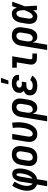

<svg xmlns="http://www.w3.org/2000/svg" viewBox="1494 -2291 1012 4040"><g transform="rotate(-90 2000.0 -271.0)"><path d="M102 215 138 0Q111 -7 88 -22.5Q65 -38 48.5 -59Q32 -80 23 -106Q14 -132 10 -160Q6 -188 6.5 -217Q7 -246 12 -275Q23 -338 48.5 -400.5Q74 -463 111 -520L198 -473Q167 -423 144.5 -369.5Q122 -316 113 -262Q109 -238 108.5 -213.5Q108 -189 112.5 -166.5Q117 -144 127.5 -123Q138 -102 157 -91L198 -343Q202 -364 208 -385Q214 -406 223 -425.5Q232 -445 246 -463Q260 -481 278.5 -494.5Q297 -508 318.5 -514Q340 -520 361 -520Q386 -520 408.5 -510Q431 -500 445 -481Q459 -462 465.5 -438Q472 -414 474 -389.5Q476 -365 474.5 -339Q473 -313 468 -288Q463 -257 455 -226Q447 -195 435 -165.5Q423 -136 405 -108Q387 -80 363.5 -56.5Q340 -33 310.5 -17Q281 -1 249 4L214 215ZM261 -95Q279 -105 293 -120.5Q307 -136 317.5 -153.5Q328 -171 336 -189.5Q344 -208 349.5 -227Q355 -246 359.5 -265Q364 -284 367 -303Q368 -312 369.5 -321Q371 -330 372 -339.5Q373 -349 373 -358Q373 -367 373 -375.5Q373 -384 372 -393Q371 -402 368.5 -410Q366 -418 360.5 -425Q355 -432 346 -432Q338 -432 332.5 -426Q327 -420 323.5 -413Q320 -406 317.5 -399Q315 -392 312.5 -385Q310 -378 308.5 -371Q307 -364 305.5 -357Q304 -350 302.5 -343Q301 -336 300 -329Z M706 8Q676 8 647.5 2Q619 -4 595.5 -19Q572 -34 556.5 -56.5Q541 -79 533.5 -106.5Q526 -134 526.5 -163.5Q527 -193 531 -222L551 -342Q555 -367 564 -392Q573 -417 587.5 -439Q602 -461 623 -479Q644 -497 668 -508Q692 -519 717 -523.5Q742 -528 767 -528Q797 -528 825.5 -522Q854 -516 877.5 -501Q901 -486 917 -463.5Q933 -441 940.5 -413.5Q948 -386 947.5 -356.5Q947 -327 942 -298L922 -178Q918 -153 909.5 -128Q901 -103 886 -81Q871 -59 850.5 -41Q830 -23 806 -12Q782 -1 756.5 3.5Q731 8 706 8ZM707 -88Q726 -88 746 -96Q766 -104 780 -119.5Q794 -135 801.5 -154.5Q809 -174 812 -193L832 -313Q834 -327 835 -341Q836 -355 834.5 -368Q833 -381 828 -393Q823 -405 814.5 -414.5Q806 -424 793 -428Q780 -432 766 -432Q747 -432 727.5 -424Q708 -416 693.5 -400.5Q679 -385 672 -365.5Q665 -346 662 -327L642 -207Q640 -193 638.5 -179Q637 -165 639 -152Q641 -139 646 -127Q651 -115 659.5 -105.5Q668 -96 680.5 -92Q693 -88 707 -88Z M1201 8Q1172 8 1145 1Q1118 -6 1096.5 -21.5Q1075 -37 1060.5 -60Q1046 -83 1039.5 -109.5Q1033 -136 1034 -165Q1035 -194 1039 -222L1089 -520H1202L1150 -207Q1148 -194 1147 -181Q1146 -168 1146.5 -155.5Q1147 -143 1150 -131Q1153 -119 1160 -109Q1167 -99 1178 -93.5Q1189 -88 1202 -88Q1217 -88 1231.5 -94.5Q1246 -101 1257 -112.5Q1268 -124 1277 -137.5Q1286 -151 1293 -165.5Q1300 -180 1304.5 -194.5Q1309 -209 1313.5 -223.5Q1318 -238 1321 -253Q1324 -268 1326 -282Q1336 -340 1336 -397Q1336 -454 1328 -508L1438 -522Q1447 -460 1447.5 -396.5Q1448 -333 1437 -268Q1432 -237 1423.5 -205.5Q1415 -174 1401 -143.5Q1387 -113 1368 -84.5Q1349 -56 1323 -34Q1297 -12 1264.5 -2Q1232 8 1201 8Z M1467 215 1559 -342Q1563 -367 1571 -391Q1579 -415 1593.5 -437.5Q1608 -460 1627.5 -478Q1647 -496 1670.5 -507.5Q1694 -519 1719 -523.5Q1744 -528 1768 -528Q1798 -528 1826.5 -522Q1855 -516 1878 -501Q1901 -486 1917 -463.5Q1933 -441 1940.5 -413.5Q1948 -386 1947.5 -356.5Q1947 -327 1942 -298L1922 -178Q1918 -155 1912 -133Q1906 -111 1895.5 -90Q1885 -69 1870 -50.5Q1855 -32 1835 -18Q1815 -4 1792.5 2Q1770 8 1748 8Q1725 8 1704.5 1.5Q1684 -5 1668.5 -19.5Q1653 -34 1644 -53Q1635 -72 1631 -93L1580 215ZM1716 -88Q1735 -88 1753 -97Q1771 -106 1784 -122Q1797 -138 1803 -156.5Q1809 -175 1812 -193L1832 -313Q1834 -327 1835 -340.5Q1836 -354 1834.5 -367.5Q1833 -381 1828.5 -393Q1824 -405 1815.5 -414Q1807 -423 1794 -427.5Q1781 -432 1767 -432Q1749 -432 1730 -423Q1711 -414 1698.5 -398.5Q1686 -383 1679.5 -364.5Q1673 -346 1670 -327L1652 -220Q1650 -205 1648.5 -190Q1647 -175 1648.5 -161Q1650 -147 1654.5 -133.5Q1659 -120 1667 -109.5Q1675 -99 1688.5 -93.5Q1702 -88 1716 -88Z M2219 8Q2191 8 2164 4.5Q2137 1 2112.5 -8Q2088 -17 2067 -32.5Q2046 -48 2032.5 -70Q2019 -92 2015 -119Q2011 -146 2016 -174Q2018 -191 2025.5 -208.5Q2033 -226 2046.5 -239Q2060 -252 2077 -261Q2094 -270 2111 -276Q2098 -285 2087.5 -297.5Q2077 -310 2071.5 -325.5Q2066 -341 2065.5 -358.5Q2065 -376 2068 -394Q2071 -415 2080.5 -435Q2090 -455 2105.5 -471.5Q2121 -488 2140.5 -499Q2160 -510 2180.5 -516.5Q2201 -523 2222.5 -525.5Q2244 -528 2264 -528Q2288 -528 2310.5 -525.5Q2333 -523 2354.5 -516Q2376 -509 2394 -497Q2412 -485 2424.5 -467.5Q2437 -450 2441.5 -427.5Q2446 -405 2442 -382L2441 -376H2330V-378Q2332 -391 2327 -402.5Q2322 -414 2312 -420.5Q2302 -427 2289.5 -429.5Q2277 -432 2264 -432Q2251 -432 2237.5 -430Q2224 -428 2211 -421.5Q2198 -415 2189 -403Q2180 -391 2178 -377Q2176 -363 2180.5 -350.5Q2185 -338 2195 -330.5Q2205 -323 2218.5 -320.5Q2232 -318 2246 -318H2303L2287 -222H2230Q2219 -222 2208.5 -221.5Q2198 -221 2187.5 -218Q2177 -215 2166.5 -210.5Q2156 -206 2147 -199Q2138 -192 2132.5 -181.5Q2127 -171 2125 -161Q2122 -143 2129.5 -127Q2137 -111 2151.5 -102.5Q2166 -94 2183.5 -91Q2201 -88 2219 -88Q2235 -88 2251 -90.5Q2267 -93 2282.5 -99Q2298 -105 2312 -116Q2326 -127 2335 -141L2428 -98Q2412 -72 2388 -50Q2364 -28 2336 -15Q2308 -2 2278 3Q2248 8 2219 8ZM2246 -600 2284 -757H2382L2326 -600Z M2800 0Q2779 0 2757.5 -3.5Q2736 -7 2718 -17Q2700 -27 2686.5 -42.5Q2673 -58 2667 -77.5Q2661 -97 2661 -119Q2661 -141 2665 -163L2708 -424H2595V-520H2836L2774 -147Q2773 -138 2773 -129.5Q2773 -121 2775.5 -113.5Q2778 -106 2785 -101Q2792 -96 2801 -96H2894V0Z M2967 215 3059 -342Q3063 -367 3071 -391Q3079 -415 3093.5 -437.5Q3108 -460 3127.5 -478Q3147 -496 3170.5 -507.5Q3194 -519 3219 -523.5Q3244 -528 3268 -528Q3298 -528 3326.5 -522Q3355 -516 3378 -501Q3401 -486 3417 -463.5Q3433 -441 3440.5 -413.5Q3448 -386 3447.5 -356.5Q3447 -327 3442 -298L3422 -178Q3418 -155 3412 -133Q3406 -111 3395.5 -90Q3385 -69 3370 -50.5Q3355 -32 3335 -18Q3315 -4 3292.5 2Q3270 8 3248 8Q3225 8 3204.5 1.5Q3184 -5 3168.5 -19.5Q3153 -34 3144 -53Q3135 -72 3131 -93L3080 215ZM3216 -88Q3235 -88 3253 -97Q3271 -106 3284 -122Q3297 -138 3303 -156.5Q3309 -175 3312 -193L3332 -313Q3334 -327 3335 -340.5Q3336 -354 3334.5 -367.5Q3333 -381 3328.5 -393Q3324 -405 3315.5 -414Q3307 -423 3294 -427.5Q3281 -432 3267 -432Q3249 -432 3230 -423Q3211 -414 3198.5 -398.5Q3186 -383 3179.5 -364.5Q3173 -346 3170 -327L3152 -220Q3150 -205 3148.5 -190Q3147 -175 3148.5 -161Q3150 -147 3154.5 -133.5Q3159 -120 3167 -109.5Q3175 -99 3188.5 -93.5Q3202 -88 3216 -88Z M3675 8Q3647 8 3620.5 1Q3594 -6 3573.5 -22Q3553 -38 3540.5 -61.5Q3528 -85 3522.5 -111.5Q3517 -138 3518 -166Q3519 -194 3523 -222L3543 -342Q3547 -366 3554.5 -389Q3562 -412 3574 -434Q3586 -456 3604 -474.5Q3622 -493 3643.5 -505.5Q3665 -518 3689 -523Q3713 -528 3737 -528Q3760 -528 3780.5 -520Q3801 -512 3816.5 -497Q3832 -482 3841.5 -462.5Q3851 -443 3859 -423Q3866 -447 3874 -471.5Q3882 -496 3890 -520H3985Q3960 -452 3936 -384.5Q3912 -317 3886 -250Q3891 -188 3894 -125Q3897 -62 3901 0H3806Q3805 -21 3805.5 -41.5Q3806 -62 3806 -83Q3794 -65 3781 -49Q3768 -33 3751.5 -20Q3735 -7 3715 0.5Q3695 8 3675 8ZM3675 -88Q3694 -88 3711 -100Q3728 -112 3740 -127.5Q3752 -143 3761 -160.5Q3770 -178 3778.5 -195.5Q3787 -213 3794 -231Q3801 -249 3807 -267Q3807 -284 3805.5 -300.5Q3804 -317 3802 -333.5Q3800 -350 3796.5 -366Q3793 -382 3786 -396.5Q3779 -411 3766.5 -421.5Q3754 -432 3737 -432Q3725 -432 3713.5 -427.5Q3702 -423 3693 -414.5Q3684 -406 3677 -395Q3670 -384 3665.5 -373Q3661 -362 3658.5 -350Q3656 -338 3654 -327L3634 -207Q3632 -194 3630.5 -182Q3629 -170 3629.5 -157.5Q3630 -145 3631.5 -133.5Q3633 -122 3638 -111.5Q3643 -101 3653 -94.5Q3663 -88 3675 -88Z"/></g></svg>

Font: Iosevka Curly
Style: Bold Italic
Weight: 700
Italic angle: -9°
Monospace: yes
Designer: Belleve Invis
Foundry: Belleve Invis
Version: Version 22.1.2; ttfautohint (v1.8.4)